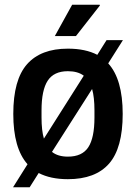

<svg xmlns="http://www.w3.org/2000/svg" viewBox="-20 -743 573 809"><path d="M211 -591 284 -723H400L401 -720L300 -591ZM35 46 96 -51Q36 -118 36 -263Q36 -407 94 -472.5Q152 -538 266 -538Q340 -538 390 -512L429 -574H498L436 -476Q497 -409 497 -263Q497 -119 439.5 -53.5Q382 12 266 12Q193 12 143 -14L105 46ZM155 -248Q155 -193 165 -159L333 -424Q308 -443 266 -443Q207 -443 181 -403Q155 -363 155 -278ZM266 -83Q326 -83 352 -122.5Q378 -162 378 -248V-278Q378 -333 368 -368L199 -103Q224 -83 266 -83Z"/></svg>

Font: Archivo SemiCondensed SemiBold
Style: Regular
Weight: 600
Width: 4
Designer: Hector Gatti
Foundry: Omnibus-Type
Version: Version 2.001; ttfautohint (v1.8.3)